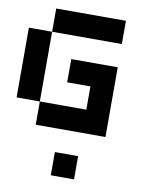

<svg xmlns="http://www.w3.org/2000/svg" viewBox="-94 -696 814 1017"><g transform="rotate(10 312.5 -187.5)"><path d="M250 250V125H375V250ZM125 -500V-625H500V-500ZM125 0V-125H0V-500H125V-125H375V-250H250V-375H500V0Z"/></g></svg>

Font: Tiny5
Style: Regular
Weight: 400
Designer: Stefan Schmidt
Foundry: Made with Bits'n'Picas by Kreative Software
Version: Version 1.002; ttfautohint (v1.8.4.7-5d5b)